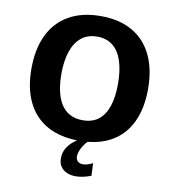

<svg xmlns="http://www.w3.org/2000/svg" viewBox="-98 -807 1004 1110"><g transform="rotate(10 403.5 -252.0)"><path d="M404.3 10.3Q293.5 10.3 216.8 -32.5Q140.1 -75.2 100.6 -156.5Q61 -237.8 61 -352.5Q61 -468.8 100.8 -551Q140.6 -633.3 217.3 -677.2Q293.9 -721.2 404.3 -721.2Q514.2 -721.2 590.3 -677.2Q666.5 -633.3 706.1 -550.8Q745.6 -468.3 745.6 -353Q745.6 -238.3 706.5 -157Q667.5 -75.7 591.6 -32.7Q515.6 10.3 404.3 10.3ZM404.3 -109.9Q460.9 -109.9 497.3 -138.7Q533.7 -167.5 551.5 -221.7Q569.3 -275.9 569.3 -352.1Q569.3 -429.2 551.5 -484.9Q533.7 -540.5 497.1 -570.6Q460.4 -600.6 404.3 -600.6Q348.6 -600.6 311.5 -570.6Q274.4 -540.5 255.6 -485.1Q236.8 -429.7 236.8 -352.1Q236.8 -275.9 255.1 -221.7Q273.4 -167.5 310.5 -138.7Q347.7 -109.9 404.3 -109.9ZM419.9 216.3Q392.1 216.3 369.1 206.5Q346.2 196.8 332.5 177.2Q318.8 157.7 318.8 127.9Q318.8 95.2 333.7 70.1Q348.6 44.9 370.4 26.9Q392.1 8.8 411.6 -2H466.8Q447.8 12.7 434.8 31.5Q421.9 50.3 415 68.4Q408.2 86.4 408.2 101.1Q408.2 119.1 418.9 129.9Q429.7 140.6 450.7 140.6Q467.8 140.6 484.6 133.8Q501.5 127 507.3 124L510.3 197.8Q489.3 205.6 466.1 210.9Q442.9 216.3 419.9 216.3Z"/></g></svg>

Font: Comme
Style: Bold
Weight: 700
Version: Version 1.000;gftools[0.9.27]